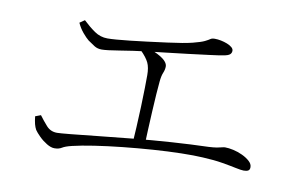

<svg xmlns="http://www.w3.org/2000/svg" viewBox="-60 -723 1120 723"><g transform="rotate(10 500.0 -361.5)"><path d="M184 -106Q171 -106 154.5 -116Q138 -126 124.5 -139.5Q111 -153 105 -162Q100 -171 97 -182.5Q94 -194 92 -212L113 -220Q127 -201 143 -183Q159 -165 184 -165Q195 -165 235.5 -169Q276 -173 336.5 -179.5Q397 -186 468.5 -193Q540 -200 614.5 -205Q689 -210 756 -212Q775 -213 786.5 -215Q798 -217 805 -219Q812 -221 817 -221Q831 -221 849 -217Q867 -213 884 -205Q901 -197 912.5 -186.5Q924 -176 924 -164Q924 -154 918 -150.5Q912 -147 901 -147Q891 -147 870 -151.5Q849 -156 816.5 -161.5Q784 -167 741 -169Q708 -171 658.5 -170Q609 -169 551.5 -165Q494 -161 437 -155Q380 -149 330.5 -141.5Q281 -134 248 -126Q223 -120 212 -113Q201 -106 184 -106ZM471 -173Q473 -201 475 -239Q477 -277 478.5 -316.5Q480 -356 480.5 -389Q481 -422 481 -438Q481 -467 472.5 -485Q464 -503 441 -526L459 -543Q474 -537 489 -530.5Q504 -524 516.5 -516.5Q529 -509 536.5 -500Q544 -491 544 -482Q544 -470 538.5 -457Q533 -444 531 -422Q529 -404 527 -373Q525 -342 523 -306Q521 -270 519.5 -235Q518 -200 517 -173ZM295 -503Q279 -503 267 -510.5Q255 -518 241 -528Q231 -536 217.5 -552Q204 -568 195 -588L214 -601Q237 -579 259.5 -563.5Q282 -548 309 -548Q335 -548 394 -554.5Q453 -561 535 -572Q597 -580 628.5 -588Q660 -596 673 -602.5Q686 -609 691.5 -613Q697 -617 708 -617Q719 -617 731.5 -614.5Q744 -612 755.5 -607.5Q767 -603 774 -597Q781 -591 781 -584Q781 -575 774.5 -569.5Q768 -564 750 -561Q735 -558 699 -553.5Q663 -549 619 -543.5Q575 -538 534 -533.5Q493 -529 467 -526Q410 -519 362 -511Q314 -503 295 -503Z"/></g></svg>

Font: Noto Serif SC ExtraLight ExtraLight
Style: Regular
Weight: 250
Version: Version 2.002-H1;hotconv 1.1.0;makeotfexe 2.6.0